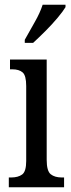

<svg xmlns="http://www.w3.org/2000/svg" viewBox="-20 -786 300 806"><path d="M17 0V-41H27Q56 -41 73 -53.5Q90 -66 90 -110V-425Q90 -469 75 -482Q60 -495 32 -495H22V-536H176V-115Q176 -68 193 -54.5Q210 -41 239 -41H249V0ZM84 -619Q105 -657 126.5 -694.5Q148 -732 159 -766H255V-756Q245 -739 222 -711.5Q199 -684 171 -656Q143 -628 119 -606H84Z"/></svg>

Font: Noto Serif Lao ExtraCondensed
Style: Regular
Weight: 400
Width: 2
Designer: Monotype Design Team
Foundry: Monotype Imaging Inc.
Version: Version 2.003; ttfautohint (v1.8.4.7-5d5b)